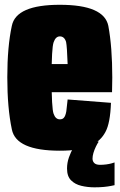

<svg xmlns="http://www.w3.org/2000/svg" viewBox="-20 -625 502 802"><path d="M230 4.5V-126.5Q212 -126.5 204 -149.5Q195.5 -171.5 195.5 -301Q195.5 -424.5 204 -448.5Q212.5 -473 230 -473Q249 -473 256 -450Q260 -430.5 262.5 -357.5H180V-240H448Q449 -269 449 -301Q449 -428.5 432.5 -517Q414.5 -605 230 -605Q47.5 -605 29.5 -517.5Q10.5 -430 10.5 -302Q10.5 -174 29.5 -84.5Q47 4.5 230 4.5ZM230 -126.5V4.5Q317 4.5 359 -16Q400.5 -36 420.5 -74Q440.5 -110.5 443.5 -195.5L262.5 -209.5Q259.5 -180.5 257 -160Q253.5 -140.5 247 -133.5Q241.5 -126.5 230 -126.5ZM374.5 157.5Q396 157.5 414 155.8Q432 154 444 151.5Q456 149 458.5 148.5V53.5Q456.5 54.5 446.8 57.2Q437 60 423.8 61.8Q410.5 63.5 398 63.5Q381.5 63.5 374 56.2Q366.5 49 366.5 37.5Q366.5 27 370.2 14Q374 1 380.5 -12.5Q387 -26 392.5 -33.5H303.5Q297 -25.5 286.5 -8Q276 9.5 268 32.2Q260 55 260 79Q260 111.5 276.8 128.2Q293.5 145 319.8 151.2Q346 157.5 374.5 157.5Z"/></svg>

Font: Anybody ExtraCondensed Black
Style: Regular
Weight: 900
Width: 2
Version: Version 1.113;gftools[0.9.25]